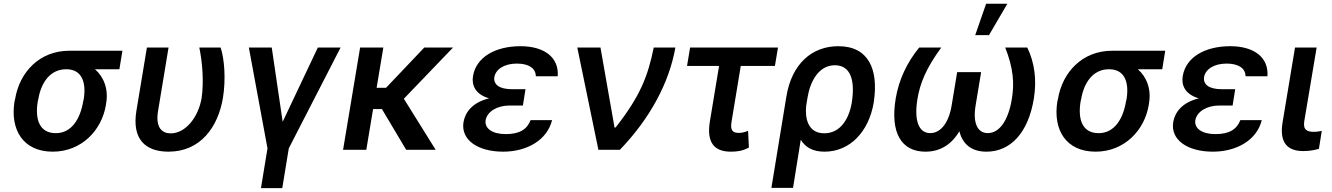

<svg xmlns="http://www.w3.org/2000/svg" viewBox="-20 -799 7103 1024"><path d="M60.4 -269.9 57.5 -258.5C33 -106.2 103.7 9.9 261.4 9.9C415.5 9.9 522.7 -104.8 544.7 -238.6L546.2 -248.6C559.3 -324.6 533 -389.6 486.5 -429.7H616.8L632.8 -528.4H349.4C192.8 -528.4 84.5 -416.5 60.4 -269.9ZM181.5 -258.5 184.3 -269.9C198.5 -355.8 245.7 -429.7 333.1 -429.7C419.7 -429.7 440.3 -355.8 426.5 -269.9L423.7 -258.5C408.4 -166.2 362.6 -88.8 277.7 -88.8C187.9 -88.8 166.2 -166.2 181.5 -258.5Z M763.5 -545.5 707.4 -207.4C682.9 -56.8 755.3 9.9 878.6 9.9C1049.7 9.9 1143.1 -121.8 1169 -277C1185.4 -376.4 1176.8 -485.8 1156.6 -545.5H1043C1060 -464.5 1067.5 -360.8 1055.4 -277C1038.7 -175.8 970.9 -87.7 890.3 -87.7C845.2 -87.7 808.2 -117.2 822.8 -206L878.9 -545.5Z M1307.2 -545.5 1406.6 -7.8 1371.8 204.5H1485.4L1520.2 -7.8L1796.5 -545.5H1675.1L1487.6 -149.5L1429.3 -545.5Z M2024.5 -545.5H1900.6L1809.7 0H1933.6L1969.8 -217.3H2017L2146.3 0H2303.6L2133.9 -272.4L2396.3 -545.5H2242.9L2038.7 -330.6H1988.6Z M2452.1 -148.1C2436.4 -52.6 2528.8 9.9 2663.4 9.9C2790.8 9.9 2898.4 -52.2 2924.4 -158.4H2810C2790.8 -108.7 2750.7 -83.8 2677.2 -83.8C2603.3 -83.8 2563.6 -115.4 2570 -157.7C2578.5 -205.3 2632.8 -236.2 2697.4 -236.2H2768.8L2773.1 -263.1L2782.7 -323.2H2711.3C2642.4 -323.2 2610.8 -348.7 2616.5 -387.8C2623.6 -429 2668.7 -459.9 2736.5 -459.9C2799.4 -459.9 2837.4 -435.4 2837.7 -392.4H2954.5C2962 -493.6 2882.1 -552.6 2756 -552.6C2622.5 -552.6 2519.9 -494.7 2502.8 -393.8C2494.7 -346.6 2513.1 -296.5 2588.4 -274.5C2499.3 -252.8 2460.9 -199.9 2452.1 -148.1Z M3171.5 0H3285.9C3447.4 -167.6 3549.4 -358.7 3582 -545.5H3466.6C3435.4 -392 3394.5 -286.2 3263.1 -119H3257.5L3182.5 -545.5H3058.9Z M4129.3 -545.5H3660.5L3644.2 -447.4H3815L3766 -151.3C3747.5 -39.4 3788.7 9.9 3877.5 9.9C3912.3 9.9 3940.3 6 3974.1 -12.1L3969.8 -101.6C3956 -95.9 3941.1 -90.2 3921.5 -90.2C3895.6 -90.2 3872.2 -95.9 3881.4 -148.8L3930.8 -447.4H4112.9Z M4174 -284.1 4094.1 203.1H4209.5L4250.7 -53.6C4275.6 -13.1 4315 9.9 4377.5 9.9C4513.1 9.9 4613.3 -96.6 4639.6 -250.7L4641 -260.7C4665.1 -429.3 4612.2 -552.6 4451 -552.6C4312.9 -552.6 4203.1 -461.6 4174 -284.1ZM4279.5 -234.4 4286.6 -277.7C4300.8 -365.4 4346.9 -451 4432.2 -451C4519.2 -451 4539.1 -366.8 4524.1 -260.7L4522.7 -250.7C4508.2 -166.5 4463.1 -88.1 4376.1 -88.1C4288.4 -88.1 4272.7 -169 4279.5 -234.4Z M5000 -545.5H4882.5C4816.4 -464.8 4773.8 -373.2 4757.1 -273.8C4726.6 -90.2 4787.6 9.9 4915.8 9.9C4994.7 9.9 5055.8 -29.1 5096.6 -99.1C5114 -29.1 5162.3 9.9 5241.1 9.9C5369.3 9.9 5464.1 -90.2 5494 -273.8C5509.9 -373.2 5497.9 -464.8 5458.8 -545.5H5341.3C5384.9 -433.2 5390.6 -355.5 5376.4 -270.6C5357.6 -156.6 5310.4 -89.1 5248.2 -89.1C5194.6 -89.1 5167.3 -140.6 5183.2 -236.2L5212.7 -414.4H5084.9L5055.4 -236.2C5039.4 -140.6 4995 -89.1 4941.1 -89.1C4879.6 -89.1 4854.4 -156.6 4872.9 -270.6C4887.1 -355.5 4918.3 -433.2 5000 -545.5ZM5181.1 -611.5H5254.6L5352.6 -779.1H5239.3Z M5622.2 -269.9 5619.3 -258.5C5594.8 -106.2 5665.5 9.9 5823.2 9.9C5977.3 9.9 6084.5 -104.8 6106.5 -238.6L6108 -248.6C6121.1 -324.6 6094.8 -389.6 6048.3 -429.7H6178.6L6194.6 -528.4H5911.2C5754.6 -528.4 5646.3 -416.5 5622.2 -269.9ZM5743.3 -258.5 5746.1 -269.9C5760.3 -355.8 5807.5 -429.7 5894.9 -429.7C5981.5 -429.7 6002.1 -355.8 5988.3 -269.9L5985.4 -258.5C5970.2 -166.2 5924.4 -88.8 5839.5 -88.8C5749.6 -88.8 5728 -166.2 5743.3 -258.5Z M6237.2 -148.1C6221.6 -52.6 6313.9 9.9 6448.5 9.9C6576 9.9 6683.6 -52.2 6709.5 -158.4H6595.2C6576 -108.7 6535.9 -83.8 6462.4 -83.8C6388.5 -83.8 6348.7 -115.4 6355.1 -157.7C6363.6 -205.3 6418 -236.2 6482.6 -236.2H6554L6558.2 -263.1L6567.8 -323.2H6496.4C6427.6 -323.2 6396 -348.7 6401.6 -387.8C6408.7 -429 6453.8 -459.9 6521.7 -459.9C6584.5 -459.9 6622.5 -435.4 6622.9 -392.4H6739.7C6747.2 -493.6 6667.3 -552.6 6541.2 -552.6C6407.7 -552.6 6305 -494.7 6288 -393.8C6279.8 -346.6 6298.3 -296.5 6373.6 -274.5C6284.4 -252.8 6246.1 -199.9 6237.2 -148.1Z M6886.7 -545.5 6820 -143.8C6802.6 -34.4 6849.8 6.7 6931.1 6.7C6964.5 6.7 6992.9 1.1 7014.2 -5.3L7029.5 -100.9C7019.2 -98.7 7002.8 -95.9 6986.5 -95.9C6952.8 -95.9 6928.3 -105.5 6936.1 -152.7L7002.1 -545.5Z"/></svg>

Font: Magic Ui Pro Semi Bold
Style: Italic
Weight: 600
Italic angle: -9.39999°
Designer: Stefan Endress, Andreas Faust
Version: Version 1.000;FEAKit 1.0